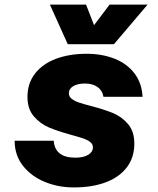

<svg xmlns="http://www.w3.org/2000/svg" viewBox="-20 -807 690 839"><path d="M44 -192H215Q217 -156 240.5 -137Q264 -118 309 -118Q345 -118 365.5 -130.5Q386 -143 386 -163Q386 -177 374 -186.5Q362 -196 342.5 -202.5Q323 -209 290 -218Q232 -234 194 -250Q156 -266 128 -298.5Q100 -331 100 -383Q100 -443 133 -485.5Q166 -528 224.5 -550Q283 -572 359 -572Q426 -572 480.5 -550.5Q535 -529 567.5 -486.5Q600 -444 603 -384H432Q428 -411 406.5 -426.5Q385 -442 352 -442Q319 -442 300 -430.5Q281 -419 281 -399Q281 -385 293 -375.5Q305 -366 323.5 -359.5Q342 -353 377 -344Q434 -329 472.5 -313.5Q511 -298 539 -265.5Q567 -233 567 -180Q567 -119 534.5 -76Q502 -33 442.5 -10.5Q383 12 302 12Q234 12 175 -12.5Q116 -37 80 -83Q44 -129 44 -192ZM356 -787 391 -697 459 -787H625L478 -614H276L198 -787Z"/></svg>

Font: Azeret Mono ExtraBold
Style: Italic
Weight: 800
Italic angle: -12°
Designer: Martin Vácha
Foundry: Displaay
Version: Version 1.000; Glyphs 3.0.3, build 3074